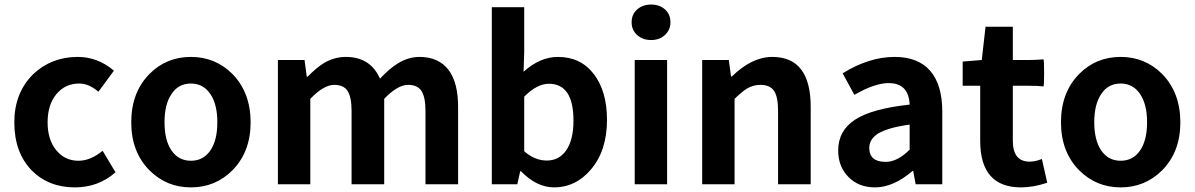

<svg xmlns="http://www.w3.org/2000/svg" viewBox="-20 -811 5258 845"><path d="M309.6 13.7Q193.4 13.7 119.1 -61.5Q43 -140.6 43 -272.5Q43 -403.3 127 -485.4Q207 -560.5 322.3 -560.5Q410.2 -560.5 481.4 -500L413.1 -407.2Q371.1 -443.4 329.1 -443.4Q266.6 -443.4 228 -396.5Q189.5 -349.6 189.5 -272.5Q189.5 -196.3 227.5 -149.9Q265.6 -103.5 325.2 -103.5Q378.9 -103.5 431.6 -147.5L488.3 -52.7Q413.1 13.7 309.6 13.7Z M820.3 13.7Q712.9 13.7 637.7 -61.5Q557.6 -142.6 557.6 -272.5Q557.6 -404.3 637.7 -485.4Q711.9 -560.5 820.3 -560.5Q927.7 -560.5 1002.9 -485.4Q1083 -403.3 1083 -272.5Q1083 -142.6 1002.9 -61.5Q927.7 13.7 820.3 13.7ZM820.3 -103.5Q875 -103.5 906.2 -149.4Q936.5 -194.3 936.5 -272.9Q936.5 -351.6 906.2 -396.5Q875 -443.4 820.3 -443.4Q764.6 -443.4 734.4 -396.5Q704.1 -351.6 704.1 -272.9Q704.1 -194.3 734.4 -149.4Q765.6 -103.5 820.3 -103.5Z M1203.1 0V-273.4V-546.9H1320.3L1330.1 -473.6H1334Q1374 -514.6 1408.2 -535.2Q1453.1 -560.5 1502 -560.5Q1610.4 -560.5 1652.3 -464.8Q1695.3 -510.7 1731.4 -532.2Q1777.3 -560.5 1826.2 -560.5Q1911.1 -560.5 1955.1 -502Q1996.1 -446.3 1996.1 -340.8V0H1852.5V-323.2Q1852.5 -384.8 1834 -412.1Q1816.4 -437.5 1776.4 -437.5Q1729.5 -437.5 1670.9 -376V0H1527.3V-323.2Q1527.3 -384.8 1508.8 -412.1Q1491.2 -437.5 1451.2 -437.5Q1404.3 -437.5 1345.7 -376V0Z M2418.9 13.7Q2341.8 13.7 2272.5 -57.6H2269.5L2256.8 0H2144.5V-389.6V-779.3H2287.1V-583L2284.2 -495.1Q2356.4 -560.5 2435.5 -560.5Q2536.1 -560.5 2593.8 -484.4Q2651.4 -409.2 2651.4 -283.2Q2651.4 -147.5 2580.1 -64.5Q2513.7 13.7 2418.9 13.7ZM2386.7 -104.5Q2439.5 -104.5 2470.7 -147.5Q2503.9 -194.3 2503.9 -280.3Q2503.9 -442.4 2395.5 -442.4Q2343.8 -442.4 2287.1 -385.7V-265.6V-145.5Q2333 -104.5 2386.7 -104.5Z M2773.4 0V-546.9H2916V-273.4V0ZM2845.7 -634.8Q2808.6 -634.8 2784.2 -656.7Q2759.8 -678.7 2759.8 -712.9Q2759.8 -748 2784.2 -769.5Q2808.6 -791 2845.7 -791Q2882.8 -791 2906.7 -769.5Q2930.7 -748 2930.7 -712.9Q2930.7 -679.7 2906.7 -657.2Q2882.8 -634.8 2845.7 -634.8Z M3070.3 0V-273.4V-546.9H3187.5L3197.3 -474.6H3201.2Q3289.1 -560.5 3378.9 -560.5Q3547.9 -560.5 3547.9 -340.8V0H3404.3V-323.2Q3404.3 -385.7 3386.2 -411.6Q3368.2 -437.5 3327.1 -437.5Q3295.9 -437.5 3268.6 -421.9Q3247.1 -409.2 3212.9 -376V0Z M3831.1 13.7Q3758.8 13.7 3713.9 -32.2Q3668.9 -78.1 3668.9 -148.4Q3668.9 -236.3 3743.7 -284.7Q3818.4 -333 3983.4 -350.6Q3979.5 -445.3 3890.6 -445.3Q3830.1 -445.3 3740.2 -393.6L3688.5 -488.3Q3804.7 -560.5 3917 -560.5Q4020.5 -560.5 4073.7 -499.5Q4127 -438.5 4127 -319.3V-159.2V0H4009.8L3999 -58.6H3996.1Q3912.1 13.7 3831.1 13.7ZM3877.9 -98.6Q3929.7 -98.6 3983.4 -152.3V-262.7Q3890.6 -250 3844.7 -223.6Q3805.7 -198.2 3805.7 -160.2Q3805.7 -98.6 3877.9 -98.6Z M4473.6 13.7Q4293.9 13.7 4293.9 -191.4V-433.6H4216.8V-540L4300.8 -546.9L4317.4 -693.4H4437.5V-546.9H4504.9Q4539.1 -546.9 4572.3 -549.8Q4575.2 -547.9 4575.2 -490.2Q4575.2 -432.6 4572.3 -430.7Q4547.9 -433.6 4504.9 -433.6H4437.5V-312.5V-191.4Q4437.5 -99.6 4511.7 -99.6Q4536.1 -99.6 4565.4 -111.3L4588.9 -6.8Q4527.3 13.7 4473.6 13.7Z M4912.1 13.7Q4804.7 13.7 4729.5 -61.5Q4649.4 -142.6 4649.4 -272.5Q4649.4 -404.3 4729.5 -485.4Q4803.7 -560.5 4912.1 -560.5Q5019.5 -560.5 5094.7 -485.4Q5174.8 -403.3 5174.8 -272.5Q5174.8 -142.6 5094.7 -61.5Q5019.5 13.7 4912.1 13.7ZM4912.1 -103.5Q4966.8 -103.5 4998 -149.4Q5028.3 -194.3 5028.3 -272.9Q5028.3 -351.6 4998 -396.5Q4966.8 -443.4 4912.1 -443.4Q4856.4 -443.4 4826.2 -396.5Q4795.9 -351.6 4795.9 -272.9Q4795.9 -194.3 4826.2 -149.4Q4857.4 -103.5 4912.1 -103.5Z"/></svg>

Font: Bpmf GenSeki Gothic B
Style: B
Weight: 700
Foundry: But Ko
Version: Version 1.320